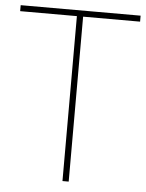

<svg xmlns="http://www.w3.org/2000/svg" viewBox="-52 -756 609 799"><g transform="rotate(5 252.5 -357.0)"><path d="M265 0H239V-689H2V-714H503V-689H265Z"/></g></svg>

Font: Noto Sans Cham Thin
Style: Regular
Weight: 250
Version: Version 2.002